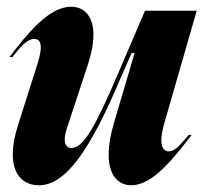

<svg xmlns="http://www.w3.org/2000/svg" viewBox="-20 -540 606 572"><path d="M8 -370H17C39 -398 60 -424 82 -424C99 -424 110 -410 93 -354L33 -165C-5 -44 34 12 96 12C177 12 250 -96 340 -309L372 -382H381L319 -172C280 -37 322 12 371 12C437 12 500 -73 551 -138H542C519 -111 502 -89 483 -89C465 -89 450 -108 471 -178L566 -508H412L331 -319C263 -160 228 -99 193 -99C177 -99 165 -114 179 -157L241 -345C283 -472 242 -520 192 -520C124 -520 59 -436 8 -370Z"/></svg>

Font: Nyght Serif Bold Italic
Style: Regular
Weight: 700
Italic angle: -16°
Designer: Maksym Kobuzan
Version: Version 0.410;Glyphs 3.1.2 (3151)